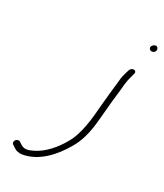

<svg xmlns="http://www.w3.org/2000/svg" viewBox="-215 -777 886 1039"><g transform="rotate(30 228.0 -257.5)"><path d="M36 155 54 167C69 178 87 181 107 178C201 162 272 83 319 2C349 -48 364 -105 371 -170C378 -233 382 -303 390 -363C396 -409 394 -436 407 -480L413 -503C417 -512 411 -522 402 -522C390 -522 383 -516 378 -505L371 -482C366 -466 362 -448 361 -429C355 -379 349 -319 344 -264C338 -186 330 -81 287 -10C255 47 206 103 151 129C126 141 103 150 80 136L61 124C58 121 54 121 49 122C30 126 27 147 36 155ZM417 -676C414 -664 423 -655 434 -655C444 -655 453 -662 455 -672C458 -683 450 -694 439 -694C431 -694 419 -684 417 -676Z"/></g></svg>

Font: Stray Cat
Style: UltExtObl
Weight: 400
Version: Version 1.0